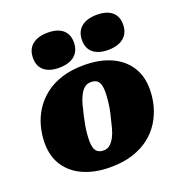

<svg xmlns="http://www.w3.org/2000/svg" viewBox="-142 -905 971 1038"><g transform="rotate(-20 344.0 -386.0)"><path d="M411 -240Q418 -266 422 -291Q426 -316 428 -339Q430 -362 430 -381Q430 -404 425 -420.5Q420 -437 408 -446Q396 -455 373 -455Q352 -455 337 -442.5Q322 -430 310.5 -408Q299 -386 291.5 -358Q284 -330 277 -299Q271 -273 266.5 -248Q262 -223 260 -200.5Q258 -178 258 -158Q258 -136 263 -119Q268 -102 280.5 -93Q293 -84 315 -84Q336 -84 351 -97Q366 -110 377.5 -131.5Q389 -153 396.5 -181.5Q404 -210 411 -240ZM27 -229Q27 -277 39.5 -324.5Q52 -372 78 -413Q104 -454 144.5 -486Q185 -518 241 -536Q297 -554 370 -554Q458 -554 523 -525.5Q588 -497 624.5 -442.5Q661 -388 661 -311Q661 -262 648.5 -215Q636 -168 610 -126.5Q584 -85 543.5 -53.5Q503 -22 447 -4Q391 14 318 14Q231 14 165.5 -14.5Q100 -43 63.5 -97.5Q27 -152 27 -229ZM240 -586Q299 -586 330.5 -613Q362 -640 362 -689Q362 -736 332 -761Q302 -786 246 -786Q189 -786 157 -759.5Q125 -733 125 -683Q125 -636 155.5 -611Q186 -586 240 -586ZM523 -586Q581 -586 613 -613Q645 -640 645 -689Q645 -736 615 -761Q585 -786 529 -786Q471 -786 439 -759.5Q407 -733 407 -683Q407 -636 437.5 -611Q468 -586 523 -586Z"/></g></svg>

Font: Roboto Serif Black
Style: Italic
Weight: 900
Italic angle: -10°
Version: Version 1.008